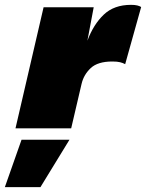

<svg xmlns="http://www.w3.org/2000/svg" viewBox="-84 -530 603 793"><path d="M-20 0 96 -500H303L277 -362Q302 -429 344.5 -469.5Q387 -510 457 -510Q473 -510 483 -507.5Q493 -505 499 -501L433 -265Q424 -270 412 -273Q400 -276 380 -276Q320 -276 291 -249Q262 -222 253 -184L210 0ZM203 47 83 243H-64L5 47Z"/></svg>

Font: Prodigy Sans Black
Style: Italic
Weight: 900
Italic angle: -13°
Designer: Wei Huang
Foundry: Wei Huang
Version: Version 1.003; ttfautohint (v1.8.3)